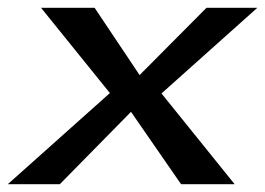

<svg xmlns="http://www.w3.org/2000/svg" viewBox="-29 -471 678 491"><path d="M124 0 306 -185 434 0H571L384 -232L629 -451H499L328 -279L213 -451H76L252 -233L-9 0Z"/></svg>

Font: Charger Pro
Style: BlkNarObl
Weight: 900
Designer: Jasper
Foundry: Cannot Into Space Fonts
Version: Version 1.09